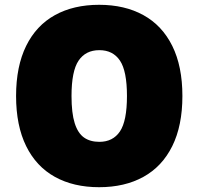

<svg xmlns="http://www.w3.org/2000/svg" viewBox="-20 -770 827 800"><path d="M47 -370Q47 -493.5 89 -578.8Q131 -664 208.8 -707Q286.5 -750 393 -750Q499.5 -750 577.5 -707Q655.5 -664 697.8 -578.8Q740 -493.5 740 -370Q740 -246.5 697.8 -161.2Q655.5 -76 577.5 -33Q499.5 10 393 10Q286.5 10 208.8 -33Q131 -76 89 -161.2Q47 -246.5 47 -370ZM509 -370Q509 -474 479.8 -517.5Q450.5 -561 394 -561Q337 -561 307.5 -517.5Q278 -474 278 -370Q278 -299 291.2 -257Q304.5 -215 330 -197Q355.5 -179 394 -179Q450.5 -179 479.8 -222.5Q509 -266 509 -370Z"/></svg>

Font: Encode Sans Expanded Black
Style: Regular
Weight: 900
Width: 7
Designer: Multiple Designers
Foundry: Impallari Type
Version: Version 2.000